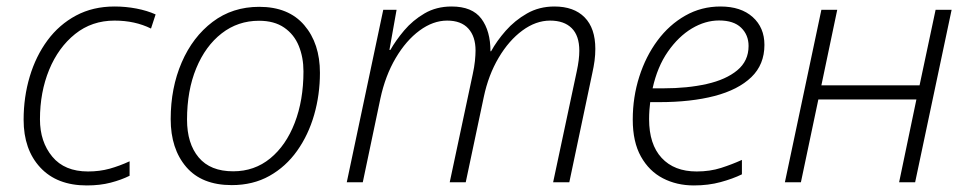

<svg xmlns="http://www.w3.org/2000/svg" viewBox="-20 -561 2981 591"><path d="M247.1 9.8Q155.3 9.8 104 -45.4Q52.7 -100.6 52.7 -192.4Q52.7 -262.2 71.5 -325.2Q90.3 -388.2 126.2 -436.8Q162.1 -485.4 214.1 -513.2Q266.1 -541 332.5 -541Q366.7 -541 399.9 -534.7Q433.1 -528.3 459 -516.6L444.8 -473.1Q395.5 -497.6 332.5 -497.6Q262.7 -497.6 211.2 -456.3Q159.7 -415 131.3 -346.2Q103 -277.3 103 -193.8Q103 -124.5 140.9 -78.9Q178.7 -33.2 251 -33.2Q286.6 -33.2 317.4 -41.7Q348.1 -50.3 378.9 -64.5V-20Q353.5 -7.3 320.8 1.2Q288.1 9.8 247.1 9.8Z M693.4 8.8Q601.1 8.8 553.2 -47.1Q505.4 -103 505.4 -194.3Q505.4 -290.5 539.3 -368.9Q573.2 -447.3 634.5 -493.7Q695.8 -540 777.8 -540Q868.2 -540 916.5 -483.6Q964.8 -427.2 964.8 -336.9Q964.8 -269.5 947 -207.5Q929.2 -145.5 894.5 -96.7Q859.9 -47.9 809.3 -19.5Q758.8 8.8 693.4 8.8ZM697.8 -33.7Q763.2 -33.7 811.8 -73.5Q860.4 -113.3 887.2 -182.9Q914.1 -252.4 914.1 -341.3Q914.1 -384.3 899.7 -419.7Q885.3 -455.1 854.7 -476.1Q824.2 -497.1 777.3 -497.1Q712.4 -497.1 662.4 -458.3Q612.3 -419.4 584 -350.8Q555.7 -282.2 555.7 -192.9Q555.7 -119.1 591.6 -76.4Q627.4 -33.7 697.8 -33.7Z M1047.4 0 1159.7 -530.8H1200.7L1178.7 -407.2H1181.6Q1197.8 -436 1224.1 -467.3Q1250.5 -498.5 1286.9 -519.8Q1323.2 -541 1370.1 -541Q1433.6 -541 1461.7 -503.4Q1489.7 -465.8 1489.7 -403.3H1491.7Q1508.8 -434.6 1536.6 -466.3Q1564.5 -498 1602.1 -519.5Q1639.6 -541 1686.5 -541Q1746.6 -541 1779.5 -507.6Q1812.5 -474.1 1812.5 -410.6Q1812.5 -392.6 1810.1 -374Q1807.6 -355.5 1803.2 -335.9L1732.4 0H1682.6L1755.4 -341.8Q1763.2 -377.9 1763.2 -404.8Q1763.2 -451.2 1739.7 -474.4Q1716.3 -497.6 1673.3 -497.6Q1629.4 -497.6 1587.9 -467Q1546.4 -436.5 1514.9 -383.3Q1483.4 -330.1 1469.2 -262.7L1413.6 0H1364.3L1435.1 -332.5Q1439.9 -354 1441.9 -373.3Q1443.8 -392.6 1443.8 -405.3Q1443.8 -448.7 1421.6 -473.1Q1399.4 -497.6 1356.4 -497.6Q1313 -497.6 1271.5 -467Q1230 -436.5 1198 -382.3Q1166 -328.1 1150.9 -257.8L1096.7 0Z M2115.7 9.8Q2063 9.8 2020.5 -12.2Q1978 -34.2 1952.9 -79.1Q1927.7 -124 1927.7 -192.9Q1927.7 -262.2 1947.8 -325Q1967.8 -387.7 2003.9 -436.3Q2040 -484.9 2089.4 -512.9Q2138.7 -541 2197.8 -541Q2260.7 -541 2296.9 -508.5Q2333 -476.1 2333 -422.9Q2333 -362.3 2292.7 -323.5Q2252.4 -284.7 2179.7 -265.6Q2106.9 -246.6 2008.8 -246.6H1981.4Q1980 -236.8 1979 -222.4Q1978 -208 1978 -194.3Q1978 -116.7 2016.6 -75Q2055.2 -33.2 2124.5 -33.2Q2165.5 -33.2 2199.7 -44.2Q2233.9 -55.2 2263.7 -68.8V-24.4Q2235.8 -10.7 2198.2 -0.5Q2160.6 9.8 2115.7 9.8ZM1988.8 -289.1H2021.5Q2096.2 -289.1 2155.5 -302.5Q2214.8 -315.9 2249.5 -344.7Q2284.2 -373.5 2284.2 -419.4Q2284.2 -453.6 2261.2 -475.8Q2238.3 -498 2193.4 -498Q2150.9 -498 2109.6 -473.4Q2068.4 -448.7 2035.9 -402.1Q2003.4 -355.5 1988.8 -289.1Z M2396 0 2508.3 -530.8H2557.1L2508.3 -298.3H2810.5L2859.9 -530.8H2909.2L2796.9 0H2747.6L2800.8 -254.9H2499L2445.3 0Z"/></svg>

Font: Open Sans Light
Style: Italic
Weight: 300
Italic angle: -12°
Designer: Monotype Design Team
Foundry: Monotype Imaging Inc.
Version: Version 3.003; ttfautohint (v1.8.4)